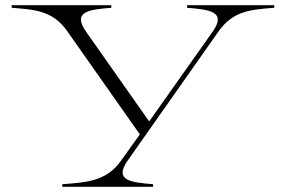

<svg xmlns="http://www.w3.org/2000/svg" viewBox="-20 -520 1102 740"><path d="M220 190V200H570V190C482 183 419 175 472 99L823 -400C880 -480 950 -483 1037 -490V-500H701V-490C788 -483 853 -475 801 -400L555 -52L313 -396C257 -475 321 -483 409 -490V-500H25V-490C112 -483 183 -480 239 -400L519 -2L446 100C389 181 307 183 220 190Z"/></svg>

Font: Sprat Extended Light
Style: Regular
Weight: 300
Width: 9
Designer: Ethan Nakache
Foundry: Collletttivo
Version: Version 2.000;Glyphs 3.2 (3217)